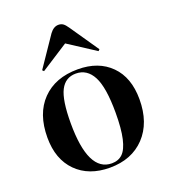

<svg xmlns="http://www.w3.org/2000/svg" viewBox="-144 -889 895 1009"><g transform="rotate(-20 303.5 -385.0)"><path d="M145 -581.1 137.2 -588.9 250 -754.9Q271.5 -784.2 298.8 -784.2Q313.5 -784.2 324.2 -776.9Q335 -769.5 348.1 -750L458 -589.8L450.2 -582L298.8 -680.2ZM297.9 14.2Q180.7 14.2 111.3 -55.4Q42 -125 42 -246.1Q42 -379.9 115 -454.8Q188 -529.8 314 -529.8Q429.7 -529.8 497.8 -461.4Q565.9 -393.1 565.9 -271Q565.9 -139.6 493.2 -62.7Q420.4 14.2 297.9 14.2ZM314.9 -3.9Q352.1 -3.9 375.5 -26.6Q398.9 -49.3 411.4 -103.8Q423.8 -158.2 423.8 -248Q423.8 -389.2 391.6 -450.7Q359.4 -512.2 296.9 -512.2Q238.3 -512.2 210.7 -458.5Q183.1 -404.8 183.1 -275.9Q183.1 -3.9 314.9 -3.9Z"/></g></svg>

Font: Display Semibold
Style: Regular
Weight: 600
Designer: Latin by Veronika Burian and Jose Scaglione. Greek by Irene Vlachou. Cyrillic by Vera Evstafieva.
Foundry: TypeTogether
Version: Version 3.002